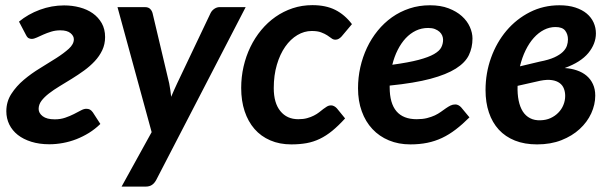

<svg xmlns="http://www.w3.org/2000/svg" viewBox="-20 -540 2323 728"><path d="M223 -519.5C191.7 -519.5 161.1 -514 131.2 -503C101.4 -492 75 -477 52 -458L78.5 -407.5C81.8 -400.8 85.4 -396.7 89.2 -395C93.1 -393.3 96.7 -392.5 100 -392.5C105.7 -392.5 112.2 -394.2 119.8 -397.8C127.2 -401.2 135.5 -405 144.5 -409C153.5 -413 163.4 -416.7 174.2 -420C185.1 -423.3 196.5 -425 208.5 -425C225.8 -425 238.8 -421.5 247.2 -414.5C255.8 -407.5 260 -399.7 260 -391C260 -378.7 253.7 -366.8 241 -355.2C228.3 -343.8 212.5 -331.9 193.5 -319.8C174.5 -307.6 154 -294.8 132 -281.5C110 -268.2 89.5 -253.5 70.5 -237.5C51.5 -221.5 35.7 -203.7 23 -184C10.3 -164.3 4 -142.3 4 -118C4 -100 7.8 -83.3 15.2 -68C22.8 -52.7 33.5 -39.5 47.5 -28.5C61.5 -17.5 78.6 -8.8 98.8 -2.5C118.9 3.8 141.7 7 167 7C184 7 201.2 5.4 218.5 2.2C235.8 -0.9 252.8 -5.8 269.5 -12.2C286.2 -18.8 302.2 -26.8 317.5 -36.2C332.8 -45.8 347.2 -57 360.5 -70L332 -114C328.3 -119 324.7 -122.5 321 -124.5C317.3 -126.5 312.7 -127.5 307 -127.5C301 -127.5 294.2 -125.4 286.5 -121.2C278.8 -117.1 270.1 -112.5 260.2 -107.5C250.4 -102.5 239.5 -97.9 227.5 -93.8C215.5 -89.6 202.2 -87.5 187.5 -87.5C167.5 -87.5 152.3 -91.4 142 -99.2C131.7 -107.1 126.5 -116.3 126.5 -127C126.5 -138 130.1 -148.2 137.2 -157.8C144.4 -167.2 153.9 -176.6 165.8 -185.8C177.6 -194.9 191.1 -204.1 206.2 -213.2C221.4 -222.4 236.8 -231.8 252.5 -241.5C268.2 -251.2 283.6 -261.5 298.8 -272.5C313.9 -283.5 327.4 -295.3 339.2 -308C351.1 -320.7 360.6 -334.6 367.8 -349.8C374.9 -364.9 378.5 -381.5 378.5 -399.5C378.5 -419.5 374.2 -437 365.8 -452C357.2 -467 345.9 -479.5 331.8 -489.5C317.6 -499.5 301.1 -507 282.2 -512C263.4 -517 243.7 -519.5 223 -519.5Z M572.5 142 911.5 -513H812.5C805.8 -513 799.3 -510.9 793 -506.8C786.7 -502.6 781.8 -497.2 778.5 -490.5L652 -224.5C648 -215.8 644.1 -207.2 640.2 -198.8C636.4 -190.2 632.7 -181.7 629 -173C627.3 -190 624.8 -207 621.5 -224L558.5 -490C556.8 -496.3 553.8 -501.8 549.2 -506.2C544.8 -510.8 538 -513 529 -513H425.5L555 -39L441 167.5H532.5C541.8 167.5 549.7 165.4 556 161.2C562.3 157.1 567.8 150.7 572.5 142Z M1288.5 -91 1257.5 -129C1254.5 -132.3 1251.1 -135.1 1247.2 -137.2C1243.4 -139.4 1239.3 -140.5 1235 -140.5C1229.7 -140.5 1224.8 -139.2 1220.2 -136.5C1215.8 -133.8 1211 -130.6 1206 -126.8C1201 -122.9 1195.7 -118.8 1190 -114.2C1184.3 -109.8 1177.8 -105.6 1170.2 -101.8C1162.8 -97.9 1154.2 -94.7 1144.5 -92C1134.8 -89.3 1123.7 -88 1111 -88C1082.3 -88 1059.7 -98.2 1043 -118.8C1026.3 -139.2 1018 -168.3 1018 -206C1018 -238.3 1021.9 -267.8 1029.8 -294.5C1037.6 -321.2 1048.2 -344 1061.5 -363C1074.8 -382 1090.2 -396.7 1107.5 -407C1124.8 -417.3 1143 -422.5 1162 -422.5C1176.7 -422.5 1188.6 -420.8 1197.8 -417.2C1206.9 -413.8 1214.6 -410 1220.8 -406C1226.9 -402 1232.2 -398.2 1236.8 -394.8C1241.2 -391.2 1246.3 -389.5 1252 -389.5C1256.7 -389.5 1261 -390.8 1265 -393.2C1269 -395.8 1272.3 -398.5 1275 -401.5L1314.5 -448.5C1296.2 -472.5 1275.1 -490.5 1251.2 -502.5C1227.4 -514.5 1198.5 -520.5 1164.5 -520.5C1138.2 -520.5 1113.3 -516.6 1089.8 -508.8C1066.2 -500.9 1044.5 -490 1024.5 -476C1004.5 -462 986.5 -445.3 970.5 -426C954.5 -406.7 940.8 -385.3 929.5 -362C918.2 -338.7 909.5 -313.8 903.5 -287.5C897.5 -261.2 894.5 -234.2 894.5 -206.5C894.5 -174.2 898.8 -144.8 907.5 -118.5C916.2 -92.2 928.7 -69.7 945 -51C961.3 -32.3 981.2 -17.9 1004.8 -7.8C1028.2 2.4 1054.8 7.5 1084.5 7.5C1105.5 7.5 1124.8 5.9 1142.2 2.8C1159.8 -0.4 1176.5 -5.8 1192.5 -13.5C1208.5 -21.2 1224.2 -31.3 1239.8 -44C1255.2 -56.7 1271.5 -72.3 1288.5 -91Z M1771.5 -394C1771.5 -408.3 1768.2 -423 1761.5 -438C1754.8 -453 1744.8 -466.6 1731.2 -478.8C1717.8 -490.9 1700.9 -500.8 1680.8 -508.5C1660.6 -516.2 1637.2 -520 1610.5 -520C1582.8 -520 1556.9 -516 1532.8 -508C1508.6 -500 1486.4 -488.8 1466.2 -474.5C1446.1 -460.2 1428 -443.2 1412 -423.5C1396 -403.8 1382.5 -382.3 1371.5 -359C1360.5 -335.7 1352.1 -311 1346.2 -285C1340.4 -259 1337.5 -232.5 1337.5 -205.5C1337.5 -173.2 1342.2 -143.9 1351.8 -117.8C1361.2 -91.6 1374.7 -69.2 1392 -50.8C1409.3 -32.2 1430.2 -17.9 1454.5 -7.8C1478.8 2.4 1506 7.5 1536 7.5C1559 7.5 1580.3 5.5 1600 1.5C1619.7 -2.5 1638.3 -8.7 1656 -17C1673.7 -25.3 1691 -36 1708 -49C1725 -62 1742.3 -77.3 1760 -95L1728.5 -133C1725.5 -136.3 1722.1 -139 1718.2 -141C1714.4 -143 1710.5 -144 1706.5 -144C1699.8 -144 1693.7 -142.6 1688 -139.8C1682.3 -136.9 1676.6 -133.5 1670.8 -129.5C1664.9 -125.5 1658.6 -121 1651.8 -116C1644.9 -111 1637.2 -106.5 1628.8 -102.5C1620.2 -98.5 1610.3 -95.1 1599 -92.2C1587.7 -89.4 1574.7 -88 1560 -88C1491.7 -88 1457.5 -128.3 1457.5 -209V-215.5C1520.2 -221.8 1571.8 -230.4 1612.2 -241.2C1652.8 -252.1 1684.8 -265 1708.5 -280C1732.2 -295 1748.6 -312 1757.8 -331C1766.9 -350 1771.5 -371 1771.5 -394ZM1603.5 -434C1613.5 -434 1622.1 -432.6 1629.2 -429.8C1636.4 -426.9 1642.2 -423.4 1646.8 -419.2C1651.2 -415.1 1654.6 -410.3 1656.8 -405C1658.9 -399.7 1660 -394.5 1660 -389.5C1660 -379.2 1657.8 -369.5 1653.2 -360.5C1648.8 -351.5 1639.6 -343 1625.8 -335C1611.9 -327 1592.4 -319.7 1567.2 -313C1542.1 -306.3 1508.8 -300.2 1467.5 -294.5C1472.5 -314.8 1479.3 -333.6 1488 -350.8C1496.7 -367.9 1506.8 -382.7 1518.2 -395C1529.8 -407.3 1542.7 -416.9 1557 -423.8C1571.3 -430.6 1586.8 -434 1603.5 -434Z M2239.5 -413.5C2239.5 -427.8 2236.6 -441.5 2230.8 -454.5C2224.9 -467.5 2216.2 -478.8 2204.8 -488.5C2193.2 -498.2 2178.8 -505.8 2161.5 -511.5C2144.2 -517.2 2124 -520 2101 -520C2060.7 -520 2023.4 -511.3 1989.2 -494C1955.1 -476.7 1925.5 -453.2 1900.5 -423.8C1875.5 -394.2 1856 -360.1 1842 -321.2C1828 -282.4 1821 -241.5 1821 -198.5C1821 -167.2 1825.2 -138.8 1833.8 -113.5C1842.2 -88.2 1854.8 -66.5 1871.2 -48.5C1887.8 -30.5 1908.2 -16.7 1932.5 -7C1956.8 2.7 1984.8 7.5 2016.5 7.5C2050.8 7.5 2081.6 2.2 2108.8 -8.5C2135.9 -19.2 2159 -33.2 2178 -50.8C2197 -68.2 2211.6 -88.1 2221.8 -110.2C2231.9 -132.4 2237 -154.8 2237 -177.5C2237 -193.8 2234.1 -208.3 2228.2 -221C2222.4 -233.7 2214.3 -244.3 2204 -253C2193.7 -261.7 2181.4 -268.4 2167.2 -273.2C2153.1 -278.1 2137.7 -281 2121 -282C2161.7 -296.7 2191.6 -315.7 2210.8 -339C2229.9 -362.3 2239.5 -387.2 2239.5 -413.5ZM1942.5 -214.5 2029 -234C2046.3 -237.3 2060.9 -238.1 2072.8 -236.2C2084.6 -234.4 2094.2 -230.8 2101.8 -225.2C2109.2 -219.8 2114.7 -212.8 2118 -204.2C2121.3 -195.8 2123 -186.5 2123 -176.5C2123 -164.5 2120.8 -153 2116.2 -142C2111.8 -131 2105.3 -121.2 2097 -112.8C2088.7 -104.2 2078.8 -97.4 2067.5 -92.2C2056.2 -87.1 2043.7 -84.3 2030 -84C2014.7 -83.3 2001.3 -85.9 1990 -91.8C1978.7 -97.6 1969.4 -106.2 1962.2 -117.5C1955.1 -128.8 1949.8 -142.7 1946.5 -159C1943.2 -175.3 1941.8 -193.8 1942.5 -214.5ZM2086 -437.5C2103.7 -437.5 2116 -432.9 2123 -423.8C2130 -414.6 2133.5 -403.5 2133.5 -390.5C2133.5 -382.5 2132.2 -374.5 2129.5 -366.5C2126.8 -358.5 2121.7 -350.8 2114 -343.2C2106.3 -335.8 2095.6 -328.8 2081.8 -322.5C2067.9 -316.2 2049.7 -310.8 2027 -306.5L1951.5 -288.5C1956.8 -310.8 1964 -331.2 1973 -349.5C1982 -367.8 1992.3 -383.5 2004 -396.5C2015.7 -409.5 2028.5 -419.6 2042.5 -426.8C2056.5 -433.9 2071 -437.5 2086 -437.5Z"/></svg>

Font: Lato
Style: Bold Italic
Weight: 700
Italic angle: -7°
Designer: Lukasz Dziedzic
Foundry: tyPoland Lukasz Dziedzic
Version: Version 2.007; 2014-02-27